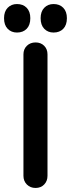

<svg xmlns="http://www.w3.org/2000/svg" viewBox="-36 -920 351 950"><path d="M140 10Q114 10 97 -7Q80 -24 80 -50V-651Q80 -677 97 -693.5Q114 -710 140 -710Q166 -710 182.5 -693.5Q199 -677 199 -651V-50Q199 -24 182.5 -7Q166 10 140 10ZM48 -759Q20 -759 2 -777.5Q-16 -796 -16 -830Q-16 -863 2 -881.5Q20 -900 48 -900Q78 -900 96 -881.5Q114 -863 114 -830Q114 -796 96 -777.5Q78 -759 48 -759ZM229 -759Q201 -759 183 -777.5Q165 -796 165 -830Q165 -863 183 -881.5Q201 -900 229 -900Q259 -900 277 -881.5Q295 -863 295 -830Q295 -796 277 -777.5Q259 -759 229 -759Z"/></svg>

Font: National Park SemiBold
Style: Regular
Weight: 600
Designer: Andrea Herstowski, Ben Hoepner
Version: Version 1.009